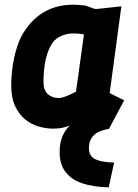

<svg xmlns="http://www.w3.org/2000/svg" viewBox="-20 -541 592 821"><path d="M207 9Q177 9 145.5 0Q114 -9 87.5 -30.5Q61 -52 44.5 -87.5Q28 -123 28 -175Q28 -231 39 -286.5Q50 -342 72 -387Q147 -521 294 -521Q315 -521 346 -517L382 -504Q388 -502 398 -503L499 -514L449 -143L511 -112L446 10Q403 17 383.5 35Q364 53 361 79Q356 123 384 138Q412 153 468 154L445 260Q378 259 328 241.5Q278 224 253.5 184.5Q229 145 237 80Q244 30 278 -4Q259 3 244 6Q229 9 207 9ZM230 -122Q243 -122 259 -128Q275 -134 305 -149L339 -394Q315 -398 294 -398Q263 -398 236 -384.5Q209 -371 195 -342Q179 -310 172.5 -272Q166 -234 166 -190Q166 -156 184 -139Q202 -122 230 -122Z"/></svg>

Font: Finlandica
Style: Bold Italic
Weight: 700
Italic angle: -8°
Designer: Niklas Ekholm, Juho Hiilivirta, Jaakko Suomalainen
Foundry: Helsinki Type Studio
Version: Version 1.064; ttfautohint (v1.8.4.7-5d5b)